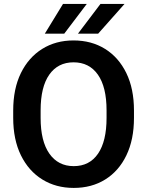

<svg xmlns="http://www.w3.org/2000/svg" viewBox="-20 -921 729 951"><path d="M643.6 -373.5V-336.9Q643.6 -229.5 606 -151.6Q568.4 -73.7 501.2 -32Q434.1 9.8 345.2 9.8Q257.3 9.8 189.7 -32Q122.1 -73.7 83.7 -151.6Q45.4 -229.5 45.4 -336.9V-373.5Q45.4 -481.4 83.5 -559.1Q121.6 -636.7 189 -678.7Q256.3 -720.7 344.2 -720.7Q433.1 -720.7 500.5 -678.7Q567.9 -636.7 605.7 -559.1Q643.6 -481.4 643.6 -373.5ZM507.8 -336.9V-374.5Q507.8 -490.2 464.8 -551.3Q421.9 -612.3 344.2 -612.3Q267.1 -612.3 224.1 -551.3Q181.2 -490.2 181.2 -374.5V-336.9Q181.2 -221.7 224.6 -159.9Q268.1 -98.1 345.2 -98.1Q423.3 -98.1 465.6 -159.9Q507.8 -221.7 507.8 -336.9ZM366.2 -754.4 477.5 -901.4H596.7L466.3 -754.4ZM202.1 -754.4 292 -901.4H409.7L298.3 -754.4Z"/></svg>

Font: Vazirmatn RD UI FD SemiBold
Style: Regular
Weight: 600
Designer: Saber Rastikerdar
Foundry: Saber Rastikerdar
Version: Version 33.003